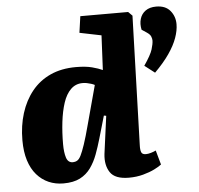

<svg xmlns="http://www.w3.org/2000/svg" viewBox="-55 -837 941 908"><g transform="rotate(-5 416.0 -383.5)"><path d="M585 -135Q584 -113 588.5 -101.5Q593 -90 610 -90Q621 -90 634.5 -94Q648 -98 658 -103L677 -35Q666 -26 643 -14.5Q620 -3 588.5 5.5Q557 14 521 14Q455 14 432 -20.5Q409 -55 415 -108L439 -287L428 -289L397 -182Q386 -144 373 -109Q360 -74 340 -46Q320 -18 289 -2Q258 14 210 14Q172 14 140 0Q108 -14 84 -41.5Q60 -69 47 -110Q34 -151 34 -206Q34 -275 52.5 -334Q71 -393 106.5 -437Q142 -481 194.5 -505Q247 -529 316 -529Q362 -529 392.5 -521Q423 -513 442 -504L450 -668L347 -689L358 -767H585L604 -748ZM263 -82Q274 -82 283.5 -87.5Q293 -93 301.5 -110Q310 -127 321.5 -161Q333 -195 348 -252L398 -437Q391 -441 381 -444Q371 -447 361.5 -449Q352 -451 341 -451Q308 -451 285 -428.5Q262 -406 249 -366.5Q236 -327 230 -276.5Q224 -226 224 -171Q224 -132 232 -107Q240 -82 263 -82ZM687 -470 639 -507Q672 -555 680 -581Q688 -607 688 -623Q688 -631 684 -641.5Q680 -652 665 -662L641 -678Q635 -706 642 -729.5Q649 -753 668.5 -767Q688 -781 719 -781Q763 -781 785.5 -754Q808 -727 808 -690Q808 -660 795.5 -625Q783 -590 756.5 -551.5Q730 -513 687 -470Z"/></g></svg>

Font: Literata ExtraBold
Style: Italic
Weight: 800
Italic angle: -2°
Designer: Latin by Veronika Burian and Jose Scaglione. Greek by Irene Vlachou. Cyrillic by Vera Evstafieva
Foundry: TypeTogether
Version: Version 3.002